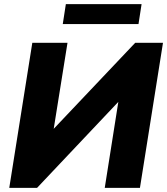

<svg xmlns="http://www.w3.org/2000/svg" viewBox="-20 -913 812 933"><path d="M25 0ZM25 0 137 -705H308L241 -287L637 -705H772L660 0H489L555 -418L160 0ZM285 -796 300 -893H668L653 -796Z"/></svg>

Font: Winston ExtraBold
Style: Italic
Weight: 800
Italic angle: -9°
Designer: Original fonts by Vernon Adams / Changes by Cristiano Sobral
Foundry: Original fonts by Vernon Adams / Changes by Cristiano Sobral
Version: Version 2.503;July 17, 2020;FontCreator 13.0.0.2655 64-bit